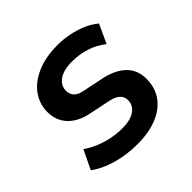

<svg xmlns="http://www.w3.org/2000/svg" viewBox="-135 -630 771 771"><g transform="rotate(-45 251.0 -244.5)"><path d="M233 10Q171 10 116.5 -5.5Q62 -21 25 -49L64 -130Q88 -113 116 -101.5Q144 -90 174 -84Q204 -78 233 -78Q280 -78 305 -95.5Q330 -113 330 -142Q330 -162 316.5 -174.5Q303 -187 276 -193L184 -212Q129 -223 98 -255.5Q67 -288 67 -337Q67 -382 92.5 -418.5Q118 -455 167.5 -477Q217 -499 287 -499Q319 -499 351.5 -492.5Q384 -486 413.5 -473.5Q443 -461 465 -442L428 -362Q397 -387 359 -399Q321 -411 281 -411Q232 -411 206 -392.5Q180 -374 180 -344Q180 -326 191.5 -313Q203 -300 228 -295L320 -276Q380 -263 411.5 -231.5Q443 -200 443 -151Q443 -100 417 -64Q391 -28 343.5 -9Q296 10 233 10Z"/></g></svg>

Font: Nunito Sans 12pt ExtraLight
Style: Italic
Weight: 200
Italic angle: -9°
Designer: Vernon Adams
Foundry: Vernon Adams
Version: Version 3.101;gftools[0.9.27]